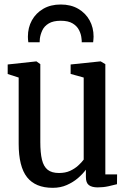

<svg xmlns="http://www.w3.org/2000/svg" viewBox="-20 -844 576 874"><path d="M425 9Q398.5 9 384.8 -1.2Q371 -11.5 371 -38V-71.5Q356.5 -52 334.8 -33.2Q313 -14.5 284.2 -1.8Q255.5 11 220 11Q141.5 11 103.2 -37.2Q65 -85.5 65 -190V-491L15 -507V-550.5L144.5 -564.5H146L163.5 -552V-197.5Q163.5 -148.5 171 -117.2Q178.5 -86 197 -71.2Q215.5 -56.5 248.5 -56.5Q277.5 -56.5 298.8 -66.2Q320 -76 335.5 -90Q351 -104 361 -117.5V-491L301.5 -507.5V-550.5L436 -564.5H438.5L459.5 -552V-50H513L512.5 -5.5Q497 -1.5 473.8 3.8Q450.5 9 425 9ZM256.5 -823.5Q302.5 -823.5 336 -804Q369.5 -784.5 387.8 -751.5Q406 -718.5 406 -677Q406 -671 405.2 -664.2Q404.5 -657.5 404 -651.5H352Q352 -654.5 352 -659Q352 -663.5 351 -668.5Q349.5 -687.5 340.2 -706.2Q331 -725 311 -737.2Q291 -749.5 256.5 -749.5Q222 -749.5 201.8 -737.2Q181.5 -725 172.8 -706.2Q164 -687.5 161.5 -668.5Q161 -663.5 160.8 -659Q160.5 -654.5 160.5 -651.5H109Q108 -657.5 107.5 -664.2Q107 -671 107 -677Q107 -718.5 125.2 -751.5Q143.5 -784.5 177 -804Q210.5 -823.5 256.5 -823.5Z"/></svg>

Font: Merriweather 24pt SemiCondensed
Style: Regular
Weight: 400
Width: 4
Designer: Eben Sorkin
Foundry: Eben Sorkin
Version: Version 2.100